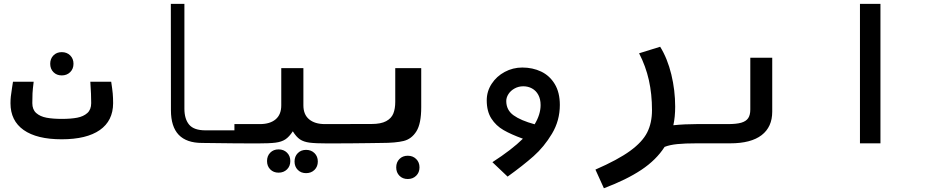

<svg xmlns="http://www.w3.org/2000/svg" viewBox="-20 -745 4840 998"><path d="M34.5 -208.5Q34.5 -228 36.2 -243Q38 -258 42.5 -288L47.5 -320H155Q150 -280.5 149 -259.8Q148 -239 148 -209Q148 -175.5 168.2 -157.5Q188.5 -139.5 221.5 -133.2Q254.5 -127 301.5 -127Q348.5 -127 381.2 -133.2Q414 -139.5 434 -157.5Q454 -175.5 454 -209Q454 -234.5 453 -257.8Q452 -281 449.5 -320H558Q564 -281 566 -258.8Q568 -236.5 568 -208.5Q567.5 -117 498.8 -69Q430 -21 300.5 -21Q171.5 -21 103 -69.2Q34.5 -117.5 34.5 -208.5ZM241 -413.5Q241 -440 257.8 -457Q274.5 -474 301 -474Q327.5 -474 344.8 -457Q362 -440 362 -413.5Q362 -387 344.8 -370Q327.5 -353 301 -353Q274.5 -353 257.8 -370Q241 -387 241 -413.5Z M868.5 -172 868 -725H938.5V-180Q938.5 -126.5 963.2 -97Q988 -67.5 1048 -67.5H1201.5V0L1030.5 -2Q949.5 -2 909 -44.2Q868.5 -86.5 868.5 -172Z M1368 92Q1368 65.5 1384.8 48.5Q1401.5 31.5 1428 31.5Q1454.5 31.5 1471.8 48.5Q1489 65.5 1489 92Q1489 118.5 1471.8 135.5Q1454.5 152.5 1428 152.5Q1401.5 152.5 1384.8 135.5Q1368 118.5 1368 92ZM1511 94.5Q1511 68 1527.8 51Q1544.5 34 1571 34Q1597.5 34 1614.8 51Q1632 68 1632 94.5Q1632 121 1614.8 138Q1597.5 155 1571 155Q1544.5 155 1527.8 138Q1511 121 1511 94.5ZM1442 -197.5V-391H1557V-197.5Q1557 -149.5 1586.8 -124.8Q1616.5 -100 1669 -100H1801.5V0L1683.5 0.5Q1620.5 0.5 1589.5 -3.5Q1558.5 -7.5 1539.2 -20.5Q1520 -33.5 1502 -62.5Q1483 -33.5 1463.2 -20.5Q1443.5 -7.5 1412.2 -3.5Q1381 0.5 1318 0.5L1198.5 0V-100H1331Q1383.5 -100 1412.8 -124.8Q1442 -149.5 1442 -197.5Z M1801.5 -100.5H1911.5Q1960 -100.5 1987.2 -115.2Q2014.5 -130 2024.5 -155Q2034.5 -180 2034.5 -216V-391H2169.5V-187.5Q2169.5 -102.5 2144.5 -62.5Q2119.5 -22.5 2078 -12.2Q2036.5 -2 1962.5 -2L1893.5 -1Q1828.5 0 1801.5 0ZM2039.5 125Q2039.5 98.5 2056.2 81.5Q2073 64.5 2099.5 64.5Q2126 64.5 2143.2 81.5Q2160.5 98.5 2160.5 125Q2160.5 151.5 2143.2 168.5Q2126 185.5 2099.5 185.5Q2073 185.5 2056.2 168.5Q2039.5 151.5 2039.5 125Z M2695 -394Q2748.5 -394 2792.8 -373Q2837 -352 2863.5 -308.2Q2890 -264.5 2890 -199.5Q2890 -118 2849 -49.8Q2808 18.5 2753.5 66.8Q2699 115 2618.5 173L2539.5 98Q2641 32.5 2698 -24Q2637 -46 2597.5 -68.8Q2558 -91.5 2534 -129Q2510 -166.5 2510 -223.5Q2510 -270 2535.5 -309.2Q2561 -348.5 2603.5 -371.2Q2646 -394 2695 -394ZM2759 -99Q2790 -150 2790 -199Q2790 -230 2778 -252Q2766 -274 2745.5 -285.2Q2725 -296.5 2700 -296.5Q2675.5 -296.5 2655 -285.2Q2634.5 -274 2623 -256.2Q2611.5 -238.5 2611.5 -220Q2611.5 -173 2649.2 -145.8Q2687 -118.5 2759 -99Z M3369 -172.5Q3369 -256 3352.8 -328.5Q3336.5 -401 3302 -468L3411.5 -502Q3449.5 -440.5 3469.5 -358Q3489.5 -275.5 3489.5 -190.5Q3489.5 -137 3480 -94Q3538 -100 3601.5 -100V0Q3540 0 3500.5 4Q3461 8 3434.5 18.5Q3391 86.5 3313.5 138Q3236 189.5 3119 233.5L3075 136.5Q3192 85.5 3255.5 39.2Q3319 -7 3344 -56.5Q3369 -106 3369 -172.5Z M3600 -100H3764Q3808 -100 3833 -107.2Q3858 -114.5 3869 -130.8Q3880 -147 3880 -175.5V-445H3994V-164.5Q3994 -85 3938.8 -42.5Q3883.5 0 3775.5 0H3600Z M4556.5 -725V0H4450V-725Z"/></svg>

Font: JuliaMono BoldItalic
Style: Regular
Weight: 700
Italic angle: -9°
Monospace: yes
Designer: cormullion
Foundry: corm
Version: Version 0.049; ttfautohint (v1.8.4)